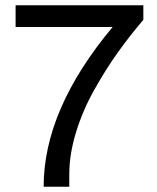

<svg xmlns="http://www.w3.org/2000/svg" viewBox="-20 -706 593 726"><path d="M145 0Q145 -292 406 -604H39V-686H522V-631Q470 -570 425 -507Q380 -444 336.5 -366.5Q293 -289 267.5 -206Q242 -123 242 -47V0Z"/></svg>

Font: Archivo
Style: Regular
Weight: 400
Designer: Hector Gatti
Foundry: Omnibus-Type
Version: Version 2.001